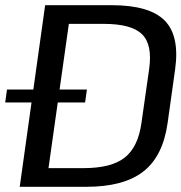

<svg xmlns="http://www.w3.org/2000/svg" viewBox="-31 -720 699 740"><path d="M143 -700H399Q545 -700 603.5 -641Q662 -582 644 -453L615 -246Q597 -118 521.5 -59Q446 0 301 0H45ZM134 -72H291Q398 -72 449.5 -112.5Q501 -153 514 -245L544 -455Q557 -548 516.5 -588Q476 -628 369 -628H212L242 -682L148 -16ZM304 -375 297 -325H-11L-4 -375Z"/></svg>

Font: Pathway Extreme 28pt Medium
Style: Italic
Weight: 500
Italic angle: -8°
Designer: Eduardo Rodriguez Tunni
Foundry: Eduardo Rodriguez Tunni
Version: Version 1.001;gftools[0.9.26]